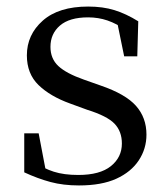

<svg xmlns="http://www.w3.org/2000/svg" viewBox="-20 -551 513 586"><path d="M221 15Q173 15 134 4.5Q95 -6 54 -25V-144H98L122 -18L85 -20V-56Q113 -37 144 -27Q175 -17 219 -17Q285 -17 318.5 -44Q352 -71 352 -113Q352 -150 329.5 -173.5Q307 -197 246 -216L194 -235Q133 -257 97.5 -291.5Q62 -326 62 -382Q62 -445 110.5 -488Q159 -531 249 -531Q294 -531 329.5 -520Q365 -509 402 -486L399 -379H359L335 -496L366 -490V-458Q336 -479 308 -488.5Q280 -498 249 -498Q192 -498 163 -473Q134 -448 134 -408Q134 -372 158 -349.5Q182 -327 236 -308L287 -290Q363 -264 395 -228Q427 -192 427 -140Q427 -97 403.5 -61.5Q380 -26 335 -5.5Q290 15 221 15Z"/></svg>

Font: Noto Serif KR ExtraLight
Style: Regular
Weight: 400
Version: Version 2.002-H1;hotconv 1.1.0;makeotfexe 2.6.0